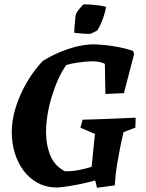

<svg xmlns="http://www.w3.org/2000/svg" viewBox="-20 -870 689 903"><path d="M436.2 13 427.6 -21.3Q394.7 -12.2 363.4 -5.5Q332 1.1 303.3 5.5Q274.6 9.9 249.3 12Q197.9 12 158.1 -9.4Q118.3 -30.8 90.9 -67.4Q63.5 -104.1 49.4 -150.7Q35.3 -197.4 35.3 -248.4Q35.3 -305.8 54.3 -365.9Q73.2 -426.1 106 -482.4Q138.9 -538.7 180.7 -582.9Q215.2 -604.7 254.6 -621.8Q293.9 -639 334.5 -649.5Q375 -659.9 413.5 -661.5Q434.4 -661.5 460.6 -659.2Q486.8 -657 513.5 -652.7Q540.2 -648.4 564.4 -642.6Q588.6 -636.9 606 -629.9L610.9 -616.6L562.8 -431.9L475.6 -428.1L473.2 -569.5Q464.9 -573.7 456 -576.4Q447.1 -579 436.9 -580.3Q426.7 -581.6 413.1 -581.6Q383.3 -581.1 348 -576Q312.7 -570.9 292 -564.3Q270.8 -535.1 253.5 -496.5Q236.1 -457.9 223.1 -414.6Q210 -371.2 203.2 -328.3Q196.5 -285.4 196.5 -248.5Q196.5 -188.1 216.8 -138.7Q237.2 -89.2 285.6 -64.4Q322.1 -64.4 352.7 -70.6Q383.3 -76.8 410.9 -85.5L426.5 -239.8L358.1 -269.6L368.6 -307Q415 -308.5 456 -309.7Q496.9 -311 536.6 -313Q576.2 -315 618 -316.5L616.6 -269.6L561 -248.6Q551.6 -209.1 543.6 -168.5Q535.7 -127.9 530.2 -93.4Q525.2 -62 523 -38.7Q520.8 -15.5 519.8 2ZM329.7 -715.6Q329.2 -726.3 330.3 -742.1Q331.4 -758 333.3 -773.1Q335.1 -788.3 335 -796.1Q337.1 -806.5 345.2 -817.9Q353.2 -829.3 362 -838.2Q370.8 -847.1 372.8 -849.7Q387.6 -849.7 407.1 -848.4Q426.6 -847.1 445.6 -844.6Q464.5 -842.1 478.9 -837.6Q475.5 -816.8 468.6 -795.6Q461.7 -774.4 453.8 -756.8Q446 -739.1 437.3 -726.6Q430.5 -722.8 422.9 -719.1Q415.3 -715.5 406.4 -711.1Q387.4 -710.1 368.6 -711.9Q349.8 -713.8 329.7 -715.6Z"/></svg>

Font: Labrada
Style: Italic
Weight: 400
Italic angle: -7°
Designer: Mercedes Jáuregui
Foundry: Omnibus-Type Team
Version: Version 1.000